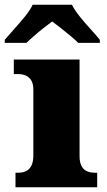

<svg xmlns="http://www.w3.org/2000/svg" viewBox="-53 -786 449 806"><path d="M12 0V-61H24Q43 -61 57 -68Q71 -75 79 -91Q87 -107 87 -135V-409Q87 -434 78.5 -448Q70 -462 56 -468.5Q42 -475 24 -475H5V-536H281V-131Q281 -105 289 -89.5Q297 -74 311.5 -67.5Q326 -61 344 -61H355V0ZM-33 -619Q-17 -638 6.5 -664Q30 -690 52 -717Q74 -744 84 -766H249Q260 -744 281.5 -717Q303 -690 327 -664Q351 -638 366 -619V-606H275Q265 -617 244.5 -634Q224 -651 202.5 -668Q181 -685 166 -696Q151 -685 129.5 -668Q108 -651 88.5 -634Q69 -617 58 -606H-33Z"/></svg>

Font: Noto Serif Kannada Black
Style: Regular
Weight: 900
Version: Version 2.003